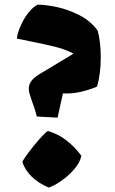

<svg xmlns="http://www.w3.org/2000/svg" viewBox="-20 -807 506 843"><path d="M256.3 -397Q261.2 -396.5 270.5 -396.5Q302.2 -396.5 332.3 -403.3Q362.3 -410.2 384.3 -418.2Q406.2 -426.3 406.2 -426.8Q422.4 -482.9 422.4 -556.6Q422.4 -590.3 418.7 -620.6Q415 -650.9 408.7 -672.4Q378.9 -714.8 328.4 -740.5Q277.8 -766.1 228 -776.4Q178.2 -786.6 146 -786.6Q127 -778.3 107.2 -754.2Q87.4 -730 72.8 -698.5Q58.1 -667 53.7 -637.7L110.4 -626Q183.1 -611.8 227.1 -600.3Q271 -588.9 302.7 -571.3L154.8 -482.4Q128.4 -466.3 117.4 -450.9Q106.4 -435.5 106.4 -418Q106.4 -406.7 110.1 -394.3Q113.8 -381.8 121.6 -359.4Q134.8 -324.7 141.6 -295.4L232.9 -290.5ZM78.1 -95.2Q103.5 -22.5 193.8 16.6Q217.8 8.8 248.8 -12.7Q279.8 -34.2 305.2 -63.2Q330.6 -92.3 337.4 -122.6Q310.5 -160.2 272.5 -189.9Q234.4 -219.7 189.9 -231.9Q177.7 -224.1 152.3 -195.3Q127 -166.5 104.5 -136.5Q82 -106.4 78.1 -95.2Z"/></svg>

Font: Fruktur
Style: Regular
Weight: 400
Designer: Viktoriya Grabowska
Foundry: Viktoriya Grabowska
Version: Version 1.004; ttfautohint (v1.4.1)